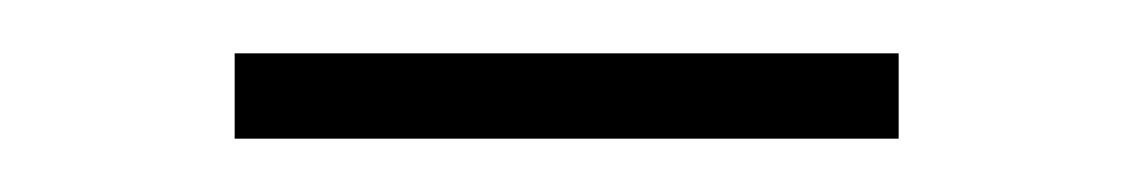

<svg xmlns="http://www.w3.org/2000/svg" viewBox="-20 -339 424 72"><path d="M68 -287V-319H317V-287Z"/></svg>

Font: Smooch Sans Thin Light
Style: Regular
Weight: 300
Version: Version 1.010